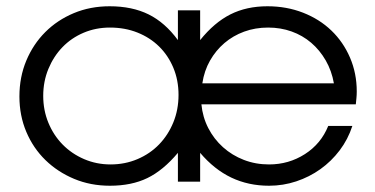

<svg xmlns="http://www.w3.org/2000/svg" viewBox="-20 -580 1197 613"><path d="M548 0H619V-92Q664 -39 718.5 -13Q773 13 839 13Q884 13 926 -1Q968 -15 1003 -40Q1038 -65 1064.5 -100Q1091 -135 1105 -178H1028Q1005 -121 953.5 -88Q902 -55 839 -55Q796 -55 758.5 -69.5Q721 -84 692 -110Q663 -136 645 -171Q627 -206 623 -247H1116Q1117 -257 1118 -267Q1119 -277 1119 -288Q1119 -346 1097.5 -396Q1076 -446 1038 -482.5Q1000 -519 947.5 -539.5Q895 -560 834 -560Q767 -560 715.5 -534Q664 -508 619 -452V-547H548V-452Q507 -508 454.5 -534Q402 -560 330 -560Q268 -560 215.5 -538Q163 -516 124.5 -477.5Q86 -439 64 -386.5Q42 -334 42 -272Q42 -211 64 -159Q86 -107 125 -69Q164 -31 216.5 -9Q269 13 331 13Q400 13 450.5 -11.5Q501 -36 548 -92ZM333 -55Q288 -55 248.5 -72Q209 -89 180 -118.5Q151 -148 134.5 -188Q118 -228 118 -274Q118 -320 134.5 -360Q151 -400 179.5 -429.5Q208 -459 247 -475.5Q286 -492 331 -492Q379 -492 419 -476Q459 -460 488 -431.5Q517 -403 533.5 -363.5Q550 -324 550 -277Q550 -230 533.5 -189.5Q517 -149 488 -119Q459 -89 419 -72Q379 -55 333 -55ZM626 -314Q632 -354 650.5 -386.5Q669 -419 696.5 -442.5Q724 -466 759.5 -479Q795 -492 836 -492Q876 -492 911 -479.5Q946 -467 973.5 -443.5Q1001 -420 1020 -387Q1039 -354 1046 -314Z"/></svg>

Font: Involve
Style: Regular
Weight: 400
Designer: Stefan Peev
Foundry: Context Ltd.
Version: Version 1.001